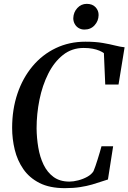

<svg xmlns="http://www.w3.org/2000/svg" viewBox="-20 -968 667 997"><path d="M317 9Q238 9 185.2 -17.8Q132.5 -44.5 101.2 -89.8Q70 -135 56.5 -190.8Q43 -246.5 43 -304Q43 -400 70.5 -481.5Q98 -563 148.8 -623.8Q199.5 -684.5 269.5 -718Q339.5 -751.5 423.5 -751.5Q475.5 -751.5 513.2 -745Q551 -738.5 578.2 -731.5Q605.5 -724.5 627 -722.5L595.5 -529H526.5L519.5 -692Q510 -699 495.8 -705Q481.5 -711 461.5 -715Q441.5 -719 414.5 -719Q353 -719 307 -682.5Q261 -646 230.5 -585.2Q200 -524.5 185 -450.5Q170 -376.5 170 -301.5Q170.5 -251.5 178.8 -202.2Q187 -153 206.2 -113Q225.5 -73 258.2 -49Q291 -25 340.5 -25Q361 -25 386.2 -31.5Q411.5 -38 433.2 -50Q455 -62 465.5 -79Q470 -90 475.8 -106.2Q481.5 -122.5 487.2 -141Q493 -159.5 498.2 -177.2Q503.5 -195 507 -208.5H567.5L540.5 -36Q526 -32 505.5 -24.8Q485 -17.5 458.2 -9.8Q431.5 -2 396.5 3.5Q361.5 9 317 9ZM418.5 -814.5Q401.5 -814.5 388.2 -822.5Q375 -830.5 367.8 -844Q360.5 -857.5 360.5 -873.5Q361.5 -904.5 381.5 -926.2Q401.5 -948 430.5 -948Q460 -948 476.2 -930.5Q492.5 -913 492 -889.5Q491.5 -859 471.2 -836.8Q451 -814.5 418.5 -814.5Z"/></svg>

Font: Merriweather 120pt Medium
Style: Italic
Weight: 500
Italic angle: -7.8°
Version: Version 2.101